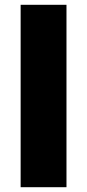

<svg xmlns="http://www.w3.org/2000/svg" viewBox="-20 -780 363 800"><path d="M257 0H66V-760H257Z"/></svg>

Font: Noto Sans Ethiopic Black
Style: Regular
Weight: 900
Designer: Monotype Design Team
Foundry: Monotype Imaging Inc.
Version: Version 2.102; ttfautohint (v1.8.4.7-5d5b)